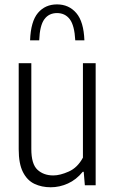

<svg xmlns="http://www.w3.org/2000/svg" viewBox="-20 -822 512 852"><path d="M205 9Q165 9 132.8 -6.2Q100.5 -21.5 81.8 -58.5Q63 -95.5 63 -159.5V-541.5H119V-160.5Q119 -94 146.2 -68.8Q173.5 -43.5 216.5 -43.5Q246.5 -43.5 285.2 -60.8Q324 -78 348 -122.5V-541.5H404.5V0H356.5L351.5 -59.5H347Q318.5 -24.5 281.5 -7.8Q244.5 9 205 9ZM113.5 -643Q116.5 -727 148.5 -764.8Q180.5 -802.5 233 -802.5Q285.5 -802.5 318.5 -764.2Q351.5 -726 354.5 -643H314Q310.5 -709 289.8 -736.5Q269 -764 233 -764Q197 -764 176.8 -736.5Q156.5 -709 154 -643Z"/></svg>

Font: Encode Sans Condensed Condensed Light
Style: Regular
Weight: 300
Width: 3
Designer: Multiple Designers
Foundry: Impallari Type
Version: Version 3.000; ttfautohint (v1.8.3) -l 8 -r 50 -G 200 -x 14 